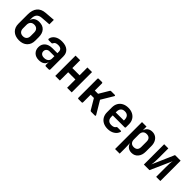

<svg xmlns="http://www.w3.org/2000/svg" viewBox="262 -2118 3677 3677"><g transform="rotate(45 2100.0 -280.0)"><path d="M300 10Q194 9 132.5 -49.5Q71 -108 71 -208V-460Q71 -581 127 -648.5Q183 -716 292 -724L499 -740V-619L309 -605Q175 -595 175 -460V-404Q185 -458 226.5 -487Q268 -516 332 -516Q428 -516 478.5 -458.5Q529 -401 529 -302V-208Q529 -108 467.5 -48.5Q406 11 300 10ZM300 -99Q349 -99 376.5 -128Q404 -157 404 -208V-302Q404 -353 376.5 -382Q349 -411 300 -411Q251 -411 223.5 -382Q196 -353 196 -302V-208Q196 -157 223.5 -128Q251 -99 300 -99Z M839 10Q755 10 706.5 -37.5Q658 -85 658 -162Q658 -242 713 -289.5Q768 -337 864 -337H998V-376Q998 -459 901 -459Q826 -459 807 -416Q799 -394 780 -394H709Q696 -394 689.5 -401Q683 -408 685 -420Q698 -483 755 -521.5Q812 -560 902 -560Q1007 -560 1065 -511Q1123 -462 1123 -373V-25Q1123 0 1099 0H1026Q1001 0 1001 -25V-103Q994 -50 951 -20Q908 10 839 10ZM879 -92Q934 -92 966 -119Q998 -146 998 -191V-256H870Q829 -256 805 -233Q781 -210 781 -174Q781 -137 806.5 -114.5Q832 -92 879 -92Z M1277 0V-550H1402V-338H1598V-550H1723V0H1598V-225H1402V0Z M1906 0Q1886 0 1886 -20V-530Q1886 -550 1906 -550H1991Q2011 -550 2011 -530V-338H2099L2217 -536Q2225 -550 2241 -550H2338Q2349 -550 2353 -543Q2357 -536 2351 -526L2206 -284L2361 -24Q2367 -14 2363 -7Q2359 0 2348 0H2249Q2232 0 2224 -14L2099 -225H2011V-20Q2011 0 1991 0Z M2701 10Q2631 10 2579 -17Q2527 -44 2498.5 -93.5Q2470 -143 2470 -210V-340Q2470 -407 2498.5 -456.5Q2527 -506 2579 -533Q2631 -560 2701 -560Q2770 -560 2821.5 -533Q2873 -506 2901.5 -457.5Q2930 -409 2930 -344V-264Q2930 -244 2910 -244H2590V-206Q2590 -150 2619 -121.5Q2648 -93 2701 -93Q2734 -93 2758.5 -102.5Q2783 -112 2794 -131Q2799 -138 2804 -142Q2809 -146 2817 -146H2901Q2925 -146 2920 -127Q2901 -65 2842 -27.5Q2783 10 2701 10ZM2590 -344V-325L2810 -326V-345Q2810 -402 2782 -433Q2754 -464 2701 -464Q2646 -464 2618 -432.5Q2590 -401 2590 -344Z M3077 180V-550H3199V-449Q3214 -501 3253 -530.5Q3292 -560 3350 -560Q3403 -560 3443.5 -534Q3484 -508 3506.5 -460.5Q3529 -413 3529 -350V-201Q3529 -106 3480 -48Q3431 10 3350 10Q3292 10 3252.5 -20Q3213 -50 3198 -104L3202 26V180ZM3303 -98Q3351 -98 3377.5 -124Q3404 -150 3404 -204V-346Q3404 -400 3377.5 -426Q3351 -452 3303 -452Q3255 -452 3228.5 -423Q3202 -394 3202 -341V-209Q3202 -156 3228.5 -127Q3255 -98 3303 -98Z M3677 0V-550H3790V-284Q3790 -239 3787.5 -188.5Q3785 -138 3776 -102L3971 -550H4123V0H4010V-267Q4010 -311 4012 -358Q4014 -405 4023 -437L3829 0Z"/></g></svg>

Font: Pitagon Sans Mono
Style: Bold
Weight: 700
Monospace: yes
Designer: Travis Tran
Foundry: Pitagon
Version: Version 1.001; ttfautohint (v1.8.4.7-5d5b);gftools[0.9.26]